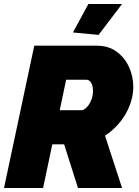

<svg xmlns="http://www.w3.org/2000/svg" viewBox="-23 -938 696 958"><path d="M-3 0 148 -710H460Q518 -710 558.5 -680.5Q599 -651 620.5 -604Q642 -557 642 -505Q642 -470 632 -435.5Q622 -401 603.5 -369Q585 -337 559 -309.5Q533 -282 501 -261L586 0H366L297 -218H238L192 0ZM383 -388Q391 -388 401 -395Q411 -402 420 -415Q429 -428 435 -446Q441 -464 441 -485Q441 -503 436.5 -515Q432 -527 425 -533.5Q418 -540 410 -540H307L275 -388ZM469 -764 341 -776 418 -918H586Z"/></svg>

Font: Raleway Thin Black
Style: Italic
Weight: 900
Italic angle: -12°
Version: Version 4.026